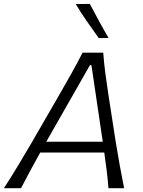

<svg xmlns="http://www.w3.org/2000/svg" viewBox="-48 -990 750 1010"><path d="M-27.5 0Q10 -57.5 48.5 -121.5Q87 -185.5 120.5 -243L262 -488Q298.5 -551 328 -604Q357.5 -657 386.5 -713H495Q499 -659.5 506 -605.8Q513 -552 523 -487L561 -242Q570.5 -183 582 -119.8Q593.5 -56.5 605 0H522.5Q519 -45 513.2 -92.8Q507.5 -140.5 500.5 -187.5H163.5Q137.5 -141 112 -93.5Q86.5 -46 62.5 0ZM206 -263Q201 -253.5 195.5 -244.5H492.5Q491.5 -252.5 490 -261.5L433 -647H425ZM471.5 -789.5Q440 -833.5 409 -878Q378 -922.5 350.5 -968.5L424.5 -969.5Q447 -927 471.8 -881.2Q496.5 -835.5 523 -790.5Z"/></svg>

Font: Commissioner Flair Light
Style: Italic
Weight: 300
Italic angle: -12°
Designer: Kostas Bartsokas
Foundry: Kostas Bartsokas
Version: Version 1.000; ttfautohint (v1.8.3)